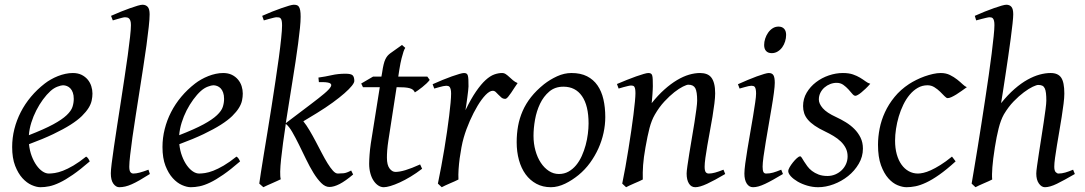

<svg xmlns="http://www.w3.org/2000/svg" viewBox="-20 -762 4531 802"><path d="M190.9 -381.8Q174.8 -367.2 159.4 -346.2Q144 -325.2 131.6 -300.8Q119.1 -276.4 110.8 -249.8Q102.5 -223.1 100.6 -197.3Q164.6 -222.2 201.9 -242.4Q239.3 -262.7 258.3 -280.8Q277.3 -298.8 282.7 -315.4Q288.1 -332 288.1 -349.1Q288.1 -364.3 284.2 -375.2Q280.3 -386.2 273.9 -392.8Q267.6 -399.4 259.5 -402.6Q251.5 -405.8 243.2 -405.8Q235.4 -405.8 220.2 -400.1Q205.1 -394.5 190.9 -381.8ZM366.2 -371.1Q366.2 -357.4 363 -342.3Q359.9 -327.1 349.9 -311Q339.8 -294.9 322 -277.3Q304.2 -259.8 274.7 -241Q245.1 -222.2 202.6 -201.9Q160.2 -181.6 101.1 -159.7Q104 -132.3 112.5 -109.9Q121.1 -87.4 132.6 -71.3Q144 -55.2 157.5 -46.1Q170.9 -37.1 184.1 -37.1Q194.3 -37.1 209 -39.3Q223.6 -41.5 242.9 -48.8Q262.2 -56.2 286.4 -70.3Q310.5 -84.5 339.8 -107.9Q345.2 -105 349.4 -98.4Q353.5 -91.8 355 -87.9Q314.9 -53.2 284.2 -32Q253.4 -10.7 229.2 0.7Q205.1 12.2 185.8 16.1Q166.5 20 148.9 20Q132.8 20 112.3 11Q91.8 2 73.7 -17.8Q55.7 -37.6 43.2 -69.6Q30.8 -101.6 30.8 -147.9Q30.8 -186 40 -222.9Q49.3 -259.8 66.7 -293.7Q84 -327.6 109.4 -357.9Q134.8 -388.2 167 -413.1Q178.2 -421.9 192.4 -429.9Q206.5 -438 221.9 -444.1Q237.3 -450.2 253.2 -453.6Q269 -457 284.2 -457Q305.2 -457 320.6 -449.5Q335.9 -441.9 346.2 -429.7Q356.4 -417.5 361.3 -402.1Q366.2 -386.7 366.2 -371.1Z M606 -35.2Q582 -20 563.7 -9.5Q545.4 1 530.5 7.6Q515.6 14.2 502.9 17.1Q490.2 20 478 20Q464.4 20 453.6 5.4Q442.9 -9.3 442.9 -38.1Q442.9 -50.3 446.5 -79.6Q450.2 -108.9 456.1 -149.4Q461.9 -189.9 469.5 -238.5Q477.1 -287.1 484.9 -337.9Q492.7 -388.7 500.2 -438.5Q507.8 -488.3 513.7 -531.2Q519.5 -574.2 523.2 -607.2Q526.9 -640.1 526.9 -657.2Q526.9 -668.5 524.7 -675Q522.5 -681.6 519 -684.8Q515.6 -688 511 -689Q506.3 -689.9 502 -689.9Q498 -689.9 489.5 -687.7Q481 -685.5 472.7 -683.1Q462.9 -680.2 451.2 -676.8L443.8 -695.8Q464.4 -705.1 485.1 -713.4Q505.9 -721.7 523.7 -728Q541.5 -734.4 555.2 -738.3Q568.8 -742.2 575.2 -742.2Q588.9 -742.2 596.9 -733.4Q605 -724.6 605 -702.1Q605 -683.1 601.3 -649.4Q597.7 -615.7 591.8 -572.5Q585.9 -529.3 578.1 -479.7Q570.3 -430.2 562.5 -379.4Q554.7 -328.6 546.9 -279.5Q539.1 -230.5 533.2 -188.5Q527.3 -146.5 523.7 -114.5Q520 -82.5 520 -65.9Q520 -49.3 524.7 -43.2Q529.3 -37.1 537.1 -37.1Q548.3 -37.1 563.2 -41Q578.1 -44.9 600.1 -53.2Z M818.8 -381.8Q802.7 -367.2 787.4 -346.2Q772 -325.2 759.5 -300.8Q747.1 -276.4 738.8 -249.8Q730.5 -223.1 728.5 -197.3Q792.5 -222.2 829.8 -242.4Q867.2 -262.7 886.2 -280.8Q905.3 -298.8 910.6 -315.4Q916 -332 916 -349.1Q916 -364.3 912.1 -375.2Q908.2 -386.2 901.9 -392.8Q895.5 -399.4 887.5 -402.6Q879.4 -405.8 871.1 -405.8Q863.3 -405.8 848.1 -400.1Q833 -394.5 818.8 -381.8ZM994.1 -371.1Q994.1 -357.4 991 -342.3Q987.8 -327.1 977.8 -311Q967.8 -294.9 950 -277.3Q932.1 -259.8 902.6 -241Q873 -222.2 830.6 -201.9Q788.1 -181.6 729 -159.7Q731.9 -132.3 740.5 -109.9Q749 -87.4 760.5 -71.3Q772 -55.2 785.4 -46.1Q798.8 -37.1 812 -37.1Q822.3 -37.1 836.9 -39.3Q851.6 -41.5 870.8 -48.8Q890.1 -56.2 914.3 -70.3Q938.5 -84.5 967.8 -107.9Q973.1 -105 977.3 -98.4Q981.4 -91.8 982.9 -87.9Q942.9 -53.2 912.1 -32Q881.3 -10.7 857.2 0.7Q833 12.2 813.7 16.1Q794.4 20 776.9 20Q760.7 20 740.2 11Q719.7 2 701.7 -17.8Q683.6 -37.6 671.1 -69.6Q658.7 -101.6 658.7 -147.9Q658.7 -186 668 -222.9Q677.2 -259.8 694.6 -293.7Q711.9 -327.6 737.3 -357.9Q762.7 -388.2 794.9 -413.1Q806.2 -421.9 820.3 -429.9Q834.5 -438 849.9 -444.1Q865.2 -450.2 881.1 -453.6Q897 -457 912.1 -457Q933.1 -457 948.5 -449.5Q963.9 -441.9 974.1 -429.7Q984.4 -417.5 989.3 -402.1Q994.1 -386.7 994.1 -371.1Z M1235.8 -691.9Q1235.8 -672.9 1232.9 -644.3Q1230 -615.7 1225.3 -580.1Q1220.7 -544.4 1214.4 -503.7Q1208 -462.9 1201.2 -419.9Q1194.3 -377 1187.3 -333Q1180.2 -289.1 1173.8 -247.6L1278.8 -327.1Q1312.5 -352.5 1334 -370.6Q1355.5 -388.7 1361.6 -399.7Q1367.7 -410.6 1356.2 -415.3Q1344.7 -419.9 1312 -418.9L1310.1 -438Q1338.9 -441.9 1365.5 -448Q1392.1 -454.1 1422.9 -454.1Q1446.3 -454.1 1453.1 -447.3Q1460 -440.4 1460 -423.8Q1460 -416.5 1449.5 -403.3Q1439 -390.1 1418.7 -372.3Q1398.4 -354.5 1369.6 -333.5Q1340.8 -312.5 1304.2 -290L1247.1 -255.4Q1259.8 -239.7 1272.9 -217.5Q1286.1 -195.3 1298.8 -171.1Q1311.5 -147 1324 -123Q1336.4 -99.1 1348.1 -80.1Q1359.9 -61 1370.6 -49.1Q1381.3 -37.1 1391.1 -37.1Q1402.3 -37.1 1415.3 -38.3Q1428.2 -39.6 1446.8 -49.8L1455.1 -33.2Q1422.9 -5.9 1398.7 6.6Q1374.5 19 1356 19Q1338.4 19 1321.8 2.4Q1305.2 -14.2 1289.3 -40Q1273.4 -65.9 1258.3 -97.2Q1243.2 -128.4 1228.8 -157.7Q1214.4 -187 1200.7 -210.7Q1187 -234.4 1173.8 -244.6Q1167.5 -203.1 1162.4 -165.5Q1157.2 -127.9 1154.1 -97.4Q1150.9 -66.9 1150.4 -45.2Q1149.9 -23.4 1152.8 -13.2Q1146 -9.8 1136 -5.4Q1126 -1 1115.7 3.7Q1105.5 8.3 1095.7 12.5Q1085.9 16.6 1080.1 20L1063 4.9Q1064.9 -9.3 1069.8 -41.3Q1074.7 -73.2 1081.8 -116.5Q1088.9 -159.7 1097.4 -211.4Q1106 -263.2 1114.3 -316.9Q1122.6 -370.6 1130.6 -423.3Q1138.7 -476.1 1144.8 -521.5Q1150.9 -566.9 1154.5 -602.1Q1158.2 -637.2 1158.2 -655.8Q1158.2 -668 1156.7 -674.8Q1155.3 -681.6 1152.3 -685.1Q1149.4 -688.5 1145 -689.2Q1140.6 -689.9 1134.8 -689.9Q1130.9 -689.9 1122.1 -687.7Q1113.3 -685.5 1104.5 -683.1Q1094.2 -680.2 1082 -676.8L1075.2 -695.8Q1095.7 -705.1 1116.7 -713.4Q1137.7 -721.7 1155.8 -728Q1173.8 -734.4 1187.5 -738.3Q1201.2 -742.2 1207 -742.2Q1213.9 -742.2 1219.2 -740.7Q1224.6 -739.3 1228.3 -734.1Q1231.9 -729 1233.9 -719Q1235.8 -709 1235.8 -691.9Z M1743.2 -57.1Q1719.2 -38.6 1695.3 -24.2Q1671.4 -9.8 1649.9 0Q1628.4 9.8 1611.1 14.9Q1593.8 20 1583 20Q1570.8 20 1559.8 12.7Q1548.8 5.4 1540.3 -7.6Q1531.7 -20.5 1526.9 -38.6Q1522 -56.6 1522 -78.1Q1522 -87.4 1522.5 -96.7Q1522.9 -106 1523.7 -116Q1524.4 -126 1525.6 -137.2Q1526.9 -148.4 1528.8 -162.1L1566.4 -397.9H1496.1L1488.8 -413.1L1538.1 -441.9H1573.2L1576.2 -459Q1579.1 -479 1582.3 -492.2Q1585.4 -505.4 1589.6 -514.2Q1593.8 -522.9 1598.6 -528.6Q1603.5 -534.2 1609.9 -539.1L1659.2 -574.2L1672.9 -562Q1669.4 -557.6 1665.5 -546.4Q1662.1 -536.6 1657.5 -518.6Q1652.8 -500.5 1647.9 -470.2L1643.6 -441.9H1765.1L1774.9 -428.2Q1770 -421.4 1761.5 -413.3Q1752.9 -405.3 1743.7 -397.9Q1734.4 -390.6 1725.8 -384.5Q1717.3 -378.4 1712.9 -376Q1710 -382.8 1704.8 -387Q1699.7 -391.1 1690.9 -393.6Q1682.1 -396 1669.2 -397Q1656.2 -397.9 1638.2 -397.9H1636.7L1602.1 -173.8Q1600.6 -164.6 1599.4 -154.1Q1598.1 -143.6 1597.4 -134Q1596.7 -124.5 1596.4 -116.2Q1596.2 -107.9 1596.2 -103Q1596.2 -72.8 1607.2 -58.3Q1618.2 -43.9 1631.8 -43.9Q1648.9 -43.9 1673.6 -51.3Q1698.2 -58.6 1734.9 -75.2Z M2142.1 -415Q2136.2 -407.2 2129.2 -396Q2122.1 -384.8 2115 -374.3Q2107.9 -363.8 2101.6 -356.4Q2095.2 -349.1 2090.3 -349.1Q2081.1 -349.1 2074.5 -354.5Q2067.9 -359.9 2062.3 -366Q2056.6 -372.1 2051 -377.4Q2045.4 -382.8 2038.1 -382.8Q2025.4 -382.8 2008.5 -365.5Q1991.7 -348.1 1974.9 -320.1Q1958 -292 1942.6 -257.1Q1927.2 -222.2 1917 -187Q1911.6 -168.5 1907.5 -146.2Q1903.3 -124 1900.1 -100.6Q1897 -77.1 1895.5 -54.4Q1894 -31.7 1895 -12.2Q1888.7 -8.8 1879.2 -4.6Q1869.6 -0.5 1859.6 3.9Q1849.6 8.3 1840.3 12.5Q1831.1 16.6 1825.2 20L1809.1 4.9Q1816.4 -29.8 1823.2 -66.9Q1830.1 -104 1836.2 -140.9Q1842.3 -177.7 1847.4 -212.9Q1852.5 -248 1856.2 -278.3Q1859.9 -308.6 1862.1 -332.5Q1864.3 -356.4 1864.3 -371.1Q1864.3 -382.3 1862.5 -388.9Q1860.8 -395.5 1858.2 -398.7Q1855.5 -401.9 1851.8 -402.8Q1848.1 -403.8 1844.2 -403.8Q1839.4 -403.8 1831.1 -402.1Q1822.8 -400.4 1814.5 -397.9Q1804.7 -395.5 1793.9 -392.1L1787.1 -410.2Q1807.6 -419.4 1828.4 -428Q1849.1 -436.5 1867.2 -442.9Q1885.3 -449.2 1898.7 -453.1Q1912.1 -457 1918 -457Q1924.8 -457 1928.7 -454.6Q1932.6 -452.1 1934.3 -446Q1936 -439.9 1936.5 -429Q1937 -418 1937 -400.9Q1937 -395.5 1935.5 -382.8Q1934.1 -370.1 1932.1 -355.2Q1930.2 -340.3 1928 -325.7Q1925.8 -311 1924.3 -301.8Q1947.8 -350.1 1968.8 -380.4Q1989.7 -410.6 2008.5 -427.7Q2027.3 -444.8 2044.4 -450.9Q2061.5 -457 2077.1 -457Q2085.9 -457 2093 -452.1Q2100.1 -447.3 2107.4 -440.4Q2114.7 -433.6 2123 -426.5Q2131.3 -419.4 2142.1 -415Z M2438.5 -246.1Q2438.5 -320.8 2411.1 -360.4Q2383.8 -399.9 2333.5 -399.9Q2298.3 -399.9 2274.4 -379.6Q2250.5 -359.4 2235.8 -328.6Q2221.2 -297.9 2214.8 -262Q2208.5 -226.1 2208.5 -194.8Q2208.5 -162.1 2216.6 -133.1Q2224.6 -104 2239 -82.3Q2253.4 -60.5 2272.7 -47.9Q2292 -35.2 2314.5 -35.2Q2336.9 -35.2 2354.7 -45.2Q2372.6 -55.2 2386.5 -72Q2400.4 -88.9 2410.2 -110.6Q2419.9 -132.3 2426.3 -155.8Q2432.6 -179.2 2435.5 -202.6Q2438.5 -226.1 2438.5 -246.1ZM2508.3 -272.9Q2508.3 -240.2 2501 -206.8Q2493.7 -173.3 2479.5 -141.8Q2465.3 -110.4 2444.6 -81.8Q2423.8 -53.2 2396.5 -30.8Q2383.8 -20.5 2369.6 -11.2Q2355.5 -2 2340.8 5.1Q2326.2 12.2 2311 16.1Q2295.9 20 2281.2 20Q2247.1 20 2220.5 5.6Q2193.8 -8.8 2175.5 -33.9Q2157.2 -59.1 2147.7 -93.5Q2138.2 -127.9 2138.2 -168Q2138.2 -203.1 2144 -235.6Q2149.9 -268.1 2163.1 -298.3Q2176.3 -328.6 2198.2 -356.4Q2220.2 -384.3 2252.4 -410.2Q2277.3 -429.7 2307.1 -443.4Q2336.9 -457 2367.2 -457Q2405.3 -457 2432.1 -443.4Q2459 -429.7 2475.8 -405.3Q2492.7 -380.9 2500.5 -347.2Q2508.3 -313.5 2508.3 -272.9Z M3009.3 -35.2Q2964.8 -8.8 2933.8 5.6Q2902.8 20 2884.3 20Q2867.2 20 2857.7 4.6Q2848.1 -10.7 2848.1 -37.1Q2848.1 -45.9 2851.3 -68.6Q2854.5 -91.3 2859.4 -121.6Q2864.3 -151.9 2870.1 -186Q2876 -220.2 2880.9 -251Q2885.7 -281.7 2888.9 -306.2Q2892.1 -330.6 2892.1 -341.8Q2892.1 -378.9 2884.3 -393.6Q2876.5 -408.2 2855 -408.2Q2848.6 -408.2 2832.8 -400.4Q2816.9 -392.6 2796.9 -377Q2776.9 -361.3 2755.1 -337.9Q2733.4 -314.5 2715.3 -283.2Q2701.7 -259.8 2693.1 -227.1Q2684.6 -194.3 2676.3 -147Q2668.5 -103.5 2666.3 -72.3Q2664.1 -41 2665 -12.2Q2658.7 -8.8 2649.2 -4.6Q2639.6 -0.5 2629.6 3.9Q2619.6 8.3 2610.4 12.5Q2601.1 16.6 2595.2 20L2579.1 4.9Q2585.9 -27.3 2592.5 -64.9Q2599.1 -102.5 2605.2 -140.4Q2611.3 -178.2 2616.7 -215.1Q2622.1 -252 2626 -283Q2629.9 -314 2632.1 -337.4Q2634.3 -360.8 2634.3 -372.1Q2634.3 -383.3 2633.1 -389.9Q2631.8 -396.5 2629.6 -399.7Q2627.4 -402.8 2624 -403.8Q2620.6 -404.8 2616.2 -404.8Q2611.8 -404.8 2603.3 -402.8Q2594.7 -400.9 2585.9 -398.4Q2575.7 -395.5 2564 -392.1L2557.1 -411.1Q2577.6 -419.9 2598.4 -428.2Q2619.1 -436.5 2637.2 -442.9Q2655.3 -449.2 2668.7 -453.1Q2682.1 -457 2688 -457Q2694.8 -457 2698.7 -454.8Q2702.6 -452.6 2704.3 -446.8Q2706.1 -440.9 2706.5 -430.2Q2707 -419.4 2707 -401.9Q2707 -396.5 2706.5 -387.2Q2706.1 -377.9 2705.3 -367.4Q2704.6 -356.9 2703.6 -346.9Q2702.6 -336.9 2702.1 -331.1Q2728.5 -364.3 2755.4 -388.2Q2782.2 -412.1 2808.1 -427.5Q2834 -442.9 2858.2 -450Q2882.3 -457 2904.3 -457Q2919.4 -457 2931.4 -452.6Q2943.4 -448.2 2951.2 -438.2Q2959 -428.2 2963.1 -411.9Q2967.3 -395.5 2967.3 -372.1Q2967.3 -355 2964.1 -329.6Q2960.9 -304.2 2956.1 -274.7Q2951.2 -245.1 2945.3 -213.9Q2939.5 -182.6 2934.6 -154.3Q2929.7 -126 2926.5 -102.8Q2923.3 -79.6 2923.3 -65.9Q2923.3 -49.3 2927.7 -43.2Q2932.1 -37.1 2940.9 -37.1Q2952.1 -37.1 2966.8 -41Q2981.4 -44.9 3002 -53.2Z M3250.5 -35.2Q3227.5 -21.5 3209.2 -11.2Q3190.9 -1 3175.8 6.1Q3160.6 13.2 3148.4 16.6Q3136.2 20 3125.5 20Q3108.9 20 3099.1 4.6Q3089.4 -10.7 3089.4 -37.1Q3089.4 -51.8 3093 -78.9Q3096.7 -106 3102.1 -138.9Q3107.4 -171.9 3113.8 -207.8Q3120.1 -243.7 3125.5 -276.1Q3130.9 -308.6 3134.5 -333.7Q3138.2 -358.9 3138.2 -371.1Q3138.2 -382.3 3136.7 -388.9Q3135.3 -395.5 3132.8 -398.7Q3130.4 -401.9 3126.5 -402.8Q3122.6 -403.8 3118.2 -403.8Q3114.3 -403.8 3106.2 -402.1Q3098.1 -400.4 3089.8 -397.9Q3080.6 -395.5 3069.3 -392.1L3062.5 -410.2Q3083 -419.4 3103.3 -428Q3123.5 -436.5 3141.1 -442.9Q3158.7 -449.2 3171.9 -453.1Q3185.1 -457 3191.4 -457Q3205.1 -457 3210.7 -447.8Q3216.3 -438.5 3216.3 -416Q3216.3 -401.9 3212.6 -374.3Q3209 -346.7 3203.1 -312.5Q3197.3 -278.3 3190.9 -241Q3184.6 -203.6 3178.7 -169.4Q3172.9 -135.3 3169.2 -107.7Q3165.5 -80.1 3165.5 -65.9Q3165.5 -50.8 3168.7 -43.9Q3171.9 -37.1 3180.2 -37.1Q3195.3 -37.1 3209.2 -41Q3223.1 -44.9 3243.2 -53.2ZM3263.7 -616.2Q3263.7 -602.5 3259.5 -589.1Q3255.4 -575.7 3247.6 -564.7Q3239.7 -553.7 3228.5 -546.9Q3217.3 -540 3203.6 -540Q3188.5 -540 3180.2 -548.8Q3171.9 -557.6 3171.9 -574.2Q3171.9 -587.4 3176.3 -600.8Q3180.7 -614.3 3188.5 -625.5Q3196.3 -636.7 3207.3 -643.8Q3218.3 -650.9 3231.9 -650.9Q3247.1 -650.9 3255.4 -641.8Q3263.7 -632.8 3263.7 -616.2Z M3615.2 -412.1Q3605.5 -400.9 3595.9 -391.8Q3586.4 -382.8 3578.1 -376Q3569.8 -369.1 3563.2 -365.5Q3556.6 -361.8 3553.2 -361.8Q3546.9 -361.8 3539.8 -370.4Q3532.7 -378.9 3523.7 -388.9Q3514.6 -398.9 3502.7 -407.5Q3490.7 -416 3474.6 -416Q3460.9 -416 3447.8 -410.9Q3434.6 -405.8 3424.1 -396.7Q3413.6 -387.7 3407 -374.8Q3400.4 -361.8 3400.4 -346.2Q3400.4 -329.1 3416.7 -310.1Q3433.1 -291 3472.7 -272.9Q3492.7 -263.7 3512.7 -251.5Q3532.7 -239.3 3548.6 -223.4Q3564.5 -207.5 3574.5 -187.3Q3584.5 -167 3584.5 -141.1Q3584.5 -107.4 3567.1 -77.9Q3549.8 -48.3 3522.7 -26.6Q3495.6 -4.9 3462.4 7.6Q3429.2 20 3397.5 20Q3374.5 20 3352.1 13.4Q3329.6 6.8 3312 -3.4Q3294.4 -13.7 3283.4 -25.6Q3272.5 -37.6 3272.5 -47.9Q3272.5 -53.2 3278.3 -63.5Q3284.2 -73.7 3292.2 -83.7Q3300.3 -93.8 3308.6 -101.3Q3316.9 -108.9 3322.3 -108.9Q3325.7 -108.9 3329.3 -102.8Q3333 -96.7 3338.6 -87.6Q3344.2 -78.6 3352.1 -67.9Q3359.9 -57.1 3371.6 -48.1Q3383.3 -39.1 3399.2 -33Q3415 -26.9 3436.5 -26.9Q3453.6 -26.9 3469 -33.4Q3484.4 -40 3495.8 -51Q3507.3 -62 3513.9 -76.9Q3520.5 -91.8 3520.5 -108.9Q3520.5 -127.9 3512.7 -143.3Q3504.9 -158.7 3491.9 -171.1Q3479 -183.6 3461.9 -193.8Q3444.8 -204.1 3426.3 -212.9Q3400.4 -225.1 3382.8 -237.3Q3365.2 -249.5 3354.5 -262.2Q3343.8 -274.9 3339.1 -289.1Q3334.5 -303.2 3334.5 -318.8Q3334.5 -349.6 3349.6 -375Q3364.7 -400.4 3388.7 -418.7Q3412.6 -437 3442.1 -447Q3471.7 -457 3500.5 -457Q3525.4 -457 3542.5 -451.2Q3559.6 -445.3 3572.5 -437.5Q3585.4 -429.7 3595.2 -422.4Q3605 -415 3615.2 -412.1Z M4018.6 -397.9Q4008.3 -390.6 3996.8 -382.3Q3985.4 -374 3974.6 -367.4Q3963.9 -360.8 3954.3 -356.4Q3944.8 -352.1 3938.5 -352.1Q3933.1 -352.1 3925.3 -360.4Q3917.5 -368.7 3907 -378.9Q3896.5 -389.2 3883.3 -397.5Q3870.1 -405.8 3854.5 -405.8Q3832 -405.8 3813.5 -395Q3794.9 -384.3 3779.8 -366.2Q3764.6 -348.1 3753.2 -324.5Q3741.7 -300.8 3734.1 -275.1Q3726.6 -249.5 3722.7 -223.6Q3718.8 -197.8 3718.8 -174.8Q3718.8 -143.1 3725.8 -117.7Q3732.9 -92.3 3745.6 -74.5Q3758.3 -56.6 3775.9 -46.9Q3793.5 -37.1 3814.5 -37.1Q3823.2 -37.1 3836.9 -40Q3850.6 -43 3868.4 -51Q3886.2 -59.1 3908.2 -72.8Q3930.2 -86.4 3956.5 -107.9Q3960.4 -102.5 3964.8 -97.2Q3969.2 -91.8 3971.7 -87.9Q3933.6 -53.2 3903.3 -32Q3873 -10.7 3848.4 0.7Q3823.7 12.2 3804 16.1Q3784.2 20 3766.6 20Q3750 20 3729.5 11.7Q3709 3.4 3690.7 -17.1Q3672.4 -37.6 3659.9 -71.8Q3647.5 -106 3647.5 -157.2Q3647.5 -189.9 3654.3 -224.9Q3661.1 -259.8 3676.5 -293.2Q3691.9 -326.7 3716.6 -356.9Q3741.2 -387.2 3777.3 -411.1Q3791 -419.9 3807.6 -428.2Q3824.2 -436.5 3842 -442.9Q3859.9 -449.2 3877.2 -453.1Q3894.5 -457 3909.7 -457Q3931.2 -457 3948 -448.7Q3964.8 -440.4 3978 -429.9Q3991.2 -419.4 4001.2 -409.9Q4011.2 -400.4 4018.6 -397.9Z M4469.7 -35.2Q4424.3 -8.8 4394.8 5.6Q4365.2 20 4344.7 20Q4330.6 20 4319.6 4.6Q4308.6 -10.7 4308.6 -37.1Q4308.6 -45.9 4311.8 -68.6Q4314.9 -91.3 4319.6 -121.6Q4324.2 -151.9 4329.6 -186Q4335 -220.2 4339.6 -251Q4344.2 -281.7 4347.4 -306.2Q4350.6 -330.6 4350.6 -341.8Q4350.6 -360.4 4349.1 -372.8Q4347.7 -385.3 4344 -393.1Q4340.3 -400.9 4333.7 -404.1Q4327.1 -407.2 4316.4 -407.2Q4310.1 -407.2 4293.9 -399.7Q4277.8 -392.1 4257.1 -376.7Q4236.3 -361.3 4214.1 -338.4Q4191.9 -315.4 4173.3 -284.2Q4160.2 -260.7 4151.4 -225.8Q4142.6 -190.9 4135.7 -147Q4131.3 -120.1 4128.9 -99.6Q4126.5 -79.1 4125.2 -63.2Q4124 -47.4 4123.8 -34.9Q4123.5 -22.5 4124.5 -12.2Q4118.2 -8.8 4108.6 -4.6Q4099.1 -0.5 4089.1 3.9Q4079.1 8.3 4069.8 12.5Q4060.5 16.6 4054.7 20L4038.6 4.9Q4043 -21.5 4049.6 -60.3Q4056.2 -99.1 4063.7 -145.8Q4071.3 -192.4 4079.3 -244.1Q4087.4 -295.9 4095.2 -347.4Q4103 -398.9 4110.1 -448Q4117.2 -497.1 4122.3 -538.3Q4127.4 -579.6 4130.6 -610.6Q4133.8 -641.6 4133.8 -657.2Q4133.8 -668.5 4132.1 -675Q4130.4 -681.6 4127.7 -684.8Q4125 -688 4121.3 -689Q4117.7 -689.9 4113.8 -689.9Q4108.9 -689.9 4099.9 -687.7Q4090.8 -685.5 4081.1 -683.1Q4069.8 -680.2 4057.6 -676.8L4051.8 -695.8Q4072.3 -705.1 4093 -713.4Q4113.8 -721.7 4131.8 -728Q4149.9 -734.4 4163.6 -738.3Q4177.2 -742.2 4183.6 -742.2Q4197.3 -742.2 4204.8 -733.4Q4212.4 -724.6 4212.4 -702.1Q4212.4 -690.4 4209.5 -663.3Q4206.5 -636.2 4201.9 -601.1Q4197.3 -565.9 4191.4 -525.9Q4185.5 -485.8 4179.9 -448.5Q4174.3 -411.1 4169.4 -379.9Q4164.6 -348.6 4161.6 -331.1Q4189.9 -366.2 4217.8 -390.4Q4245.6 -414.6 4272 -429.2Q4298.3 -443.8 4322.5 -450.4Q4346.7 -457 4368.7 -457Q4399.4 -457 4412.6 -437.7Q4425.8 -418.5 4425.8 -371.1Q4425.8 -354 4422.6 -328.6Q4419.4 -303.2 4414.8 -273.9Q4410.2 -244.6 4404.8 -213.4Q4399.4 -182.1 4394.8 -154.1Q4390.1 -126 4387 -102.8Q4383.8 -79.6 4383.8 -65.9Q4383.8 -49.3 4389.6 -43.2Q4395.5 -37.1 4401.4 -37.1Q4415 -37.1 4429.7 -41.3Q4444.3 -45.4 4462.4 -53.2Z"/></svg>

Font: Gentium Plus APac
Style: Italic
Weight: 400
Italic angle: -8°
Designer: J. Victor Gaultney, Annie Olsen, Iska Routamaa, Becca Hirsbrunner
Foundry: SIL International
Version: Version 5.000